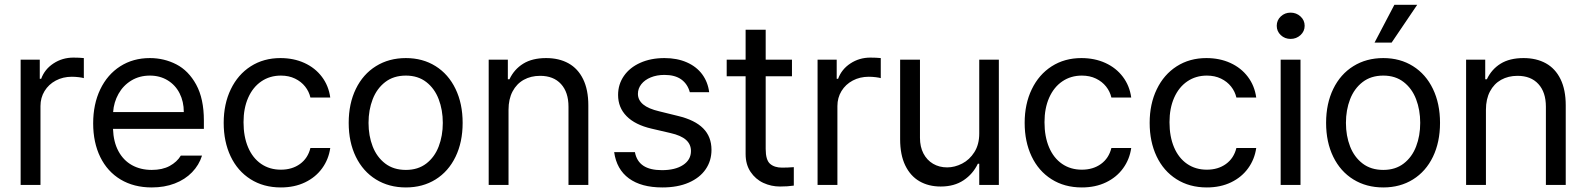

<svg xmlns="http://www.w3.org/2000/svg" viewBox="-20 -783 6717 813"><path d="M67.4 -530.3H148.4V-449.2H154.3Q168.9 -489.7 206.5 -514.4Q244.1 -539.1 291 -539.1Q315.4 -539.1 335 -537.1V-452.1Q329.6 -454.1 314.2 -456.1Q298.8 -458 284.2 -458Q246.6 -458 216.3 -441.9Q186 -425.8 168.7 -397.5Q151.4 -369.1 151.4 -334V0H67.4Z M374.5 -260.7Q374.5 -341.8 404.5 -404.5Q434.6 -467.3 489 -502.2Q543.5 -537.1 614.7 -537.1Q674.8 -537.1 726.6 -510.5Q778.3 -483.9 810.8 -424.6Q843.3 -365.2 843.3 -272.5V-237.3H458.5Q460.4 -182.1 481.4 -143.1Q502.4 -104 538.8 -83.7Q575.2 -63.5 622.6 -63.5Q667.5 -63.5 698.5 -80.3Q729.5 -97.2 745.6 -124H835.4Q822.8 -84 793.2 -53.5Q763.7 -22.9 720 -6.1Q676.3 10.7 622.6 10.7Q546.9 10.7 490.7 -22.9Q434.6 -56.6 404.5 -118.2Q374.5 -179.7 374.5 -260.7ZM758.3 -308.6Q758.3 -353 740.5 -387.9Q722.7 -422.9 689.9 -442.9Q657.2 -462.9 614.7 -462.9Q570.3 -462.9 535.9 -441.9Q501.5 -420.9 481.7 -385.5Q461.9 -350.1 459 -308.6Z M927.2 -262.7Q927.2 -342.8 957.3 -405Q987.3 -467.3 1041.7 -502.2Q1096.2 -537.1 1167.5 -537.1Q1223.6 -537.1 1269 -516.4Q1314.5 -495.6 1343 -457.8Q1371.6 -419.9 1378.4 -370.1H1294.4Q1288.6 -395.5 1272 -416.5Q1255.4 -437.5 1229.2 -450.2Q1203.1 -462.9 1169.4 -462.9Q1122.6 -462.9 1086.7 -438.5Q1050.8 -414.1 1031 -369.4Q1011.2 -324.7 1011.2 -265.6Q1011.2 -204.6 1030.5 -159.2Q1049.8 -113.8 1085.7 -89.1Q1121.6 -64.5 1169.4 -64.5Q1216.8 -64.5 1250.2 -88.6Q1283.7 -112.8 1294.4 -156.2H1378.4Q1371.6 -108.4 1344.2 -70.6Q1316.9 -32.7 1272 -11Q1227.1 10.7 1169.4 10.7Q1095.7 10.7 1040.8 -24.2Q985.8 -59.1 956.5 -121.1Q927.2 -183.1 927.2 -262.7Z M1456.5 -262.7Q1456.5 -344.2 1486.8 -406.5Q1517.1 -468.8 1572 -502.9Q1627 -537.1 1698.7 -537.1Q1770 -537.1 1824.5 -502.9Q1878.9 -468.8 1908.9 -406.5Q1939 -344.2 1939 -262.7Q1939 -181.2 1908.9 -119.1Q1878.9 -57.1 1824.5 -23.2Q1770 10.7 1698.7 10.7Q1627 10.7 1572 -23.2Q1517.1 -57.1 1486.8 -119.1Q1456.5 -181.2 1456.5 -262.7ZM1855 -262.7Q1855 -317.4 1837.6 -362.8Q1820.3 -408.2 1785.2 -435.5Q1750 -462.9 1698.7 -462.9Q1646.5 -462.9 1611.1 -435.5Q1575.7 -408.2 1558.1 -362.8Q1540.5 -317.4 1540.5 -262.7Q1540.5 -208 1558.1 -162.8Q1575.7 -117.7 1611.1 -90.6Q1646.5 -63.5 1698.7 -63.5Q1750 -63.5 1785.2 -90.6Q1820.3 -117.7 1837.6 -162.8Q1855 -208 1855 -262.7Z M2133.3 0H2049.3V-530.3H2130.4V-447.3H2137.2Q2157.2 -489.7 2195.6 -513.4Q2233.9 -537.1 2292.5 -537.1Q2347.2 -537.1 2387.2 -514.9Q2427.2 -492.7 2449.2 -447.8Q2471.2 -402.8 2471.2 -336.9V0H2387.2V-331.1Q2387.2 -392.6 2355.5 -427.2Q2323.7 -461.9 2267.1 -461.9Q2228 -461.9 2197.8 -445.1Q2167.5 -428.2 2150.4 -395.8Q2133.3 -363.3 2133.3 -318.4Z M2793.5 -465.8Q2761.2 -465.8 2735.6 -455.3Q2710 -444.8 2695.6 -426.5Q2681.2 -408.2 2681.2 -385.7Q2681.2 -359.4 2703.4 -340.8Q2725.6 -322.3 2772 -311.5L2851.1 -292Q2922.4 -274.9 2957.5 -239.5Q2992.7 -204.1 2992.7 -148.4Q2992.7 -102.1 2968 -66.2Q2943.4 -30.3 2896.5 -9.8Q2849.6 10.7 2784.7 10.7Q2695.3 10.7 2643.1 -27.6Q2590.8 -65.9 2580.6 -138.7H2668.5Q2675.8 -100.1 2704.1 -81.3Q2732.4 -62.5 2782.7 -62.5Q2839.4 -62.5 2872.6 -84.5Q2905.8 -106.4 2905.8 -143.6Q2905.8 -171.9 2884.8 -190.7Q2863.8 -209.5 2818.8 -219.7L2738.8 -238.3Q2669.4 -254.4 2633.3 -291Q2597.2 -327.6 2597.2 -380.9Q2597.2 -425.8 2621.8 -461.4Q2646.5 -497.1 2691.2 -517.1Q2735.8 -537.1 2793.5 -537.1Q2847.2 -537.1 2888.2 -519Q2929.2 -501 2953.4 -468.3Q2977.5 -435.5 2982.9 -392.6H2900.9Q2891.6 -427.2 2865 -446.5Q2838.4 -465.8 2793.5 -465.8Z M3333.5 -460H3222.2V-152.3Q3222.2 -105.5 3240.7 -89.4Q3259.3 -73.2 3291.5 -73.2Q3315.9 -73.2 3341.3 -75.2V2.9Q3315.9 6.8 3282.7 6.8Q3245.6 6.8 3212.4 -8.5Q3179.2 -23.9 3158.2 -55.2Q3137.2 -86.4 3137.2 -130.9V-460H3057.1V-530.3H3137.2V-657.2H3222.2V-530.3H3333.5Z M3441.9 -530.3H3522.9V-449.2H3528.8Q3543.5 -489.7 3581.1 -514.4Q3618.7 -539.1 3665.5 -539.1Q3689.9 -539.1 3709.5 -537.1V-452.1Q3704.1 -454.1 3688.7 -456.1Q3673.3 -458 3658.7 -458Q3621.1 -458 3590.8 -441.9Q3560.5 -425.8 3543.2 -397.5Q3525.9 -369.1 3525.9 -334V0H3441.9Z M4126.5 -530.3H4209.5V0H4126.5V-89.8H4120.6Q4100.1 -46.4 4060.3 -19.8Q4020.5 6.8 3963.4 6.8Q3912.1 6.8 3873.5 -15.4Q3835 -37.6 3813.2 -82.5Q3791.5 -127.4 3791.5 -193.4V-530.3H3875.5V-199.2Q3875.5 -161.6 3890.1 -133.3Q3904.8 -105 3930.9 -89.6Q3957 -74.2 3990.7 -74.2Q4022.5 -74.2 4054 -90.3Q4085.4 -106.4 4106 -138.9Q4126.5 -171.4 4126.5 -217.8Z M4318.8 -262.7Q4318.8 -342.8 4348.9 -405Q4378.9 -467.3 4433.3 -502.2Q4487.8 -537.1 4559.1 -537.1Q4615.2 -537.1 4660.6 -516.4Q4706.1 -495.6 4734.6 -457.8Q4763.2 -419.9 4770 -370.1H4686Q4680.2 -395.5 4663.6 -416.5Q4647 -437.5 4620.8 -450.2Q4594.7 -462.9 4561 -462.9Q4514.2 -462.9 4478.3 -438.5Q4442.4 -414.1 4422.6 -369.4Q4402.8 -324.7 4402.8 -265.6Q4402.8 -204.6 4422.1 -159.2Q4441.4 -113.8 4477.3 -89.1Q4513.2 -64.5 4561 -64.5Q4608.4 -64.5 4641.8 -88.6Q4675.3 -112.8 4686 -156.2H4770Q4763.2 -108.4 4735.8 -70.6Q4708.5 -32.7 4663.6 -11Q4618.7 10.7 4561 10.7Q4487.3 10.7 4432.4 -24.2Q4377.4 -59.1 4348.1 -121.1Q4318.8 -183.1 4318.8 -262.7Z M4848.1 -262.7Q4848.1 -342.8 4878.2 -405Q4908.2 -467.3 4962.6 -502.2Q5017.1 -537.1 5088.4 -537.1Q5144.5 -537.1 5189.9 -516.4Q5235.4 -495.6 5263.9 -457.8Q5292.5 -419.9 5299.3 -370.1H5215.3Q5209.5 -395.5 5192.9 -416.5Q5176.3 -437.5 5150.1 -450.2Q5124 -462.9 5090.3 -462.9Q5043.5 -462.9 5007.6 -438.5Q4971.7 -414.1 4951.9 -369.4Q4932.1 -324.7 4932.1 -265.6Q4932.1 -204.6 4951.4 -159.2Q4970.7 -113.8 5006.6 -89.1Q5042.5 -64.5 5090.3 -64.5Q5137.7 -64.5 5171.1 -88.6Q5204.6 -112.8 5215.3 -156.2H5299.3Q5292.5 -108.4 5265.1 -70.6Q5237.8 -32.7 5192.9 -11Q5147.9 10.7 5090.3 10.7Q5016.6 10.7 4961.7 -24.2Q4906.7 -59.1 4877.4 -121.1Q4848.1 -183.1 4848.1 -262.7Z M5402.8 -530.3H5486.8V0H5402.8ZM5386.2 -673.8Q5386.2 -697.3 5403.3 -713.4Q5420.4 -729.5 5444.8 -729.5Q5469.2 -729.5 5486.8 -713.4Q5504.4 -697.3 5504.4 -673.8Q5504.4 -650.4 5486.8 -634.3Q5469.2 -618.2 5444.8 -618.2Q5420.4 -618.2 5403.3 -634.3Q5386.2 -650.4 5386.2 -673.8Z M5595.2 -262.7Q5595.2 -344.2 5625.5 -406.5Q5655.8 -468.8 5710.7 -502.9Q5765.6 -537.1 5837.4 -537.1Q5908.7 -537.1 5963.1 -502.9Q6017.6 -468.8 6047.6 -406.5Q6077.6 -344.2 6077.6 -262.7Q6077.6 -181.2 6047.6 -119.1Q6017.6 -57.1 5963.1 -23.2Q5908.7 10.7 5837.4 10.7Q5765.6 10.7 5710.7 -23.2Q5655.8 -57.1 5625.5 -119.1Q5595.2 -181.2 5595.2 -262.7ZM5993.7 -262.7Q5993.7 -317.4 5976.3 -362.8Q5959 -408.2 5923.8 -435.5Q5888.7 -462.9 5837.4 -462.9Q5785.2 -462.9 5749.8 -435.5Q5714.4 -408.2 5696.8 -362.8Q5679.2 -317.4 5679.2 -262.7Q5679.2 -208 5696.8 -162.8Q5714.4 -117.7 5749.8 -90.6Q5785.2 -63.5 5837.4 -63.5Q5888.7 -63.5 5923.8 -90.6Q5959 -117.7 5976.3 -162.8Q5993.7 -208 5993.7 -262.7ZM5884.3 -762.7H5981L5872.6 -602.5H5800.3Z M6272 0H6188V-530.3H6269V-447.3H6275.9Q6295.9 -489.7 6334.2 -513.4Q6372.6 -537.1 6431.2 -537.1Q6485.8 -537.1 6525.9 -514.9Q6565.9 -492.7 6587.9 -447.8Q6609.9 -402.8 6609.9 -336.9V0H6525.9V-331.1Q6525.9 -392.6 6494.1 -427.2Q6462.4 -461.9 6405.8 -461.9Q6366.7 -461.9 6336.4 -445.1Q6306.2 -428.2 6289.1 -395.8Q6272 -363.3 6272 -318.4Z"/></svg>

Font: Pretendard Std
Style: Regular
Weight: 400
Designer: Base glyphs from Inter by Rasmus Andersson; Hangeul glyphs from Noto Sans CJK(Source Han Sans) by Jang Soo-young and Kan
Foundry: Kil Hyung-jin
Version: Version 1.309